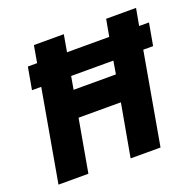

<svg xmlns="http://www.w3.org/2000/svg" viewBox="-118 -784 926 908"><g transform="rotate(-20 345.5 -330.0)"><path d="M540 0H389.5L437 -265H224L177 0H26.5L108 -462.5H61.5L81.5 -574.5H128L143 -660H293.5L278.5 -574.5H491L506.5 -660H657L641.5 -574.5H691L671 -462.5H621.5ZM460 -397 471 -462.5H258.5L247 -397Z"/></g></svg>

Font: Lucymar Sans
Style: Bold Italic
Weight: 700
Italic angle: -10°
Foundry: The League of Moveable Type (original font) / Main changes by Cristiano Sobral with portions from Mirco Monsees
Version: Version 2.00;August 30, 2020;FontCreator 13.0.0.2681 64-bit